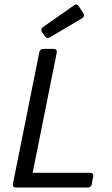

<svg xmlns="http://www.w3.org/2000/svg" viewBox="-20 -844 503 864"><path d="M168.9 -700.2 182.6 -680.7C188.5 -671.9 196.3 -670.9 204.1 -675.8L349.6 -761.7C358.4 -767.6 360.4 -774.4 355.5 -783.2L335 -815.4C330.1 -824.2 321.3 -826.2 313.5 -820.3L172.9 -721.7C165 -715.8 163.1 -708 168.9 -700.2ZM157.2 -610.4 38.1 -16.6C36.1 -5.9 42 0 52.7 0H375C383.8 0 390.6 -4.9 392.6 -13.7L399.4 -49.8C401.4 -60.5 395.5 -66.4 384.8 -66.4H127L235.4 -607.4C237.3 -618.2 231.4 -624 220.7 -624H174.8C166 -624 159.2 -619.1 157.2 -610.4Z"/></svg>

Font: Ed Sans Neue
Style: Italic
Weight: 400
Italic angle: -11°
Designer: Stephen Hutchings
Version: Version 1.004;PS 001.004;hotconv 1.0.88;makeotf.lib2.5.64775